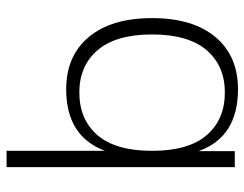

<svg xmlns="http://www.w3.org/2000/svg" viewBox="-102 -464 762 599"><g transform="rotate(90 279.5 -165.0)"><path d="M259 10Q155 10 96 -60.5Q37 -131 37 -258Q37 -385 96 -455.5Q155 -526 259 -526Q408 -526 452 -403V-516H502V196H451V-111Q406 10 259 10ZM269 -31Q353 -31 402 -87.5Q451 -144 451 -258Q451 -372 402 -428.5Q353 -485 269 -485Q186 -485 137 -428Q88 -371 88 -258Q88 -145 137 -88Q186 -31 269 -31Z"/></g></svg>

Font: Creato Display Light
Style: Regular
Weight: 300
Version: Version 1.000